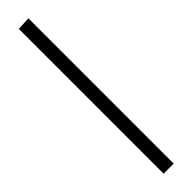

<svg xmlns="http://www.w3.org/2000/svg" viewBox="-354 -817 959 959"><g transform="rotate(-45 125.0 -338.0)"><path d="M89.4 -846.7 160.6 -850.6V175.8H89.4Z"/></g></svg>

Font: Donegal One
Style: Regular
Weight: 400
Designer: Gary Lonergan
Foundry: Sorkin Type Co.
Version: Version 1.004